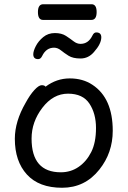

<svg xmlns="http://www.w3.org/2000/svg" viewBox="-20 -862 602 906"><path d="M273 24Q164 24 107 -38.5Q50 -101 50 -207Q50 -289 101 -377Q121 -414 142 -437Q163 -460 177 -460Q190 -460 195 -453Q247 -492 309 -492Q371 -492 416 -462Q512 -399 512 -245Q512 -141 449 -62Q381 24 273 24ZM267 -49Q314 -49 351 -74.5Q388 -100 410.5 -144.5Q433 -189 433 -258Q433 -326 402 -373Q371 -420 301 -420Q231 -420 180 -353.5Q129 -287 129 -208Q129 -49 267 -49ZM160 -583Q137 -583 137 -606Q137 -621 149 -644.5Q161 -668 184 -687Q207 -706 239 -706Q271 -706 291.5 -692.5Q312 -679 327.5 -667Q343 -655 360 -655Q397 -655 416 -694Q423 -709 434 -709Q458 -709 458 -686Q458 -655 423 -616Q397 -586 360 -586Q324 -586 303.5 -599Q283 -612 267.5 -624.5Q252 -637 235 -637Q198 -637 179 -598Q172 -583 160 -583ZM183 -768Q159 -768 159 -805Q159 -842 184 -842H412Q436 -842 436 -805Q436 -768 411 -768Z"/></svg>

Font: LXGW WenKai TC
Style: Bold
Weight: 700
Designer: LXGW / Fontworks Inc.
Foundry: LXGW / Fontworks Inc.
Version: Version 1.330;April 28, 2024